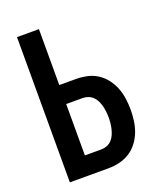

<svg xmlns="http://www.w3.org/2000/svg" viewBox="-136 -824 772 913"><g transform="rotate(-20 250.0 -367.5)"><path d="M59 0V-735H170V-452H254Q282 -452 310 -446Q338 -440 362 -424.5Q386 -409 403.5 -386Q421 -363 431 -337Q441 -311 445 -282.5Q449 -254 449 -226Q449 -198 445 -169.5Q441 -141 431 -115Q421 -89 403.5 -66Q386 -43 362 -28Q338 -13 310 -6.5Q282 0 254 0ZM170 -96H254Q268 -96 282 -101.5Q296 -107 306 -117.5Q316 -128 322 -141.5Q328 -155 331.5 -169Q335 -183 336.5 -197.5Q338 -212 338 -226Q338 -241 336.5 -255.5Q335 -270 331.5 -284Q328 -298 322 -311Q316 -324 306 -334.5Q296 -345 282 -350.5Q268 -356 254 -356H170Z"/></g></svg>

Font: Iosevka Term Curly
Style: Bold
Weight: 700
Designer: Belleve Invis
Foundry: Belleve Invis
Version: Version 32.3.0